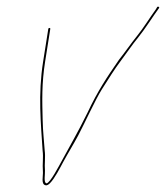

<svg xmlns="http://www.w3.org/2000/svg" viewBox="-20 -561 498 577"><path d="M128.5 -477C126.5 -477 125.4 -476 125.1 -474L109.6 -376C93.9 -277 103 -188.5 108.1 -108C110.8 -88.6 107.1 -66.8 108.9 -47C110.4 -31.6 101.5 -5.6 118.6 -4C122 -4 125.8 -6.2 130.2 -10.5C144.1 -24.3 161.2 -57.8 169.6 -73.5C184.1 -100.4 199.8 -125.4 214.8 -153.5C230.6 -182.9 267.9 -264.1 285.8 -292C304.4 -321.2 324.2 -353.4 342.9 -378L368.4 -413C377.9 -426.3 386.7 -438 395 -448C417.3 -475.8 438.3 -509.9 458.1 -537C459.9 -539.8 455.4 -542.5 452.5 -540L448.4 -533C430 -507.8 411.5 -477.1 391.1 -452C375.3 -432.6 352.3 -399.6 337.3 -381C301.5 -329.1 273.9 -288.2 243.3 -223C212.1 -159.6 193.4 -129.1 163.7 -74C158.9 -65.6 130.4 -10 119.6 -10C110.3 -11.9 116 -38.6 115.1 -48C113.3 -68 117.1 -89.3 114.3 -109C112.1 -143.2 109.2 -160.4 108.2 -200C106.7 -257.8 105.1 -309.8 115.6 -376L131.1 -474C131.4 -476 130.5 -477 128.5 -477Z"/></svg>

Font: Proton
Style: HlIt
Weight: 500
Version: Version 1.017